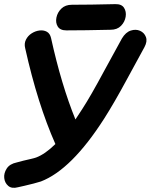

<svg xmlns="http://www.w3.org/2000/svg" viewBox="-23 -862 729 929"><path d="M64 44Q73 42 95 37Q117 32 140 26Q163 20 175 16Q323 -41 481 -288Q530 -365 591 -478Q672 -627 676 -634Q691 -662 683 -683Q675 -704 654.5 -713Q634 -722 609.5 -714Q585 -706 567 -676L480 -517Q415 -396 376 -336Q359 -309 342 -284Q274 -451 224 -678Q219 -700 203.5 -708.5Q188 -717 168 -714.5Q148 -712 130 -700.5Q112 -689 102.5 -670Q93 -651 99 -628Q159 -359 245 -165Q195 -116 152 -100Q144 -97 126.5 -93Q109 -89 90 -84.5Q71 -80 58 -76Q24 -69 9.5 -46.5Q-5 -24 -2.5 -0.5Q0 23 17 37.5Q34 52 64 44ZM298 -715Q386 -715 512 -718Q544 -718 562.5 -737Q581 -756 585 -781Q589 -806 577 -824.5Q565 -843 534 -842Q411 -839 325 -839Q293 -839 274 -820.5Q255 -802 250 -777Q245 -752 256.5 -733.5Q268 -715 298 -715Z"/></svg>

Font: Balsamiq Sans
Style: Bold Italic
Weight: 700
Italic angle: -12°
Designer: Michael Angeles
Foundry: Balsamiq SRL
Version: Version 1.020; ttfautohint (v1.8.4.7-5d5b);gftools[0.9.26]